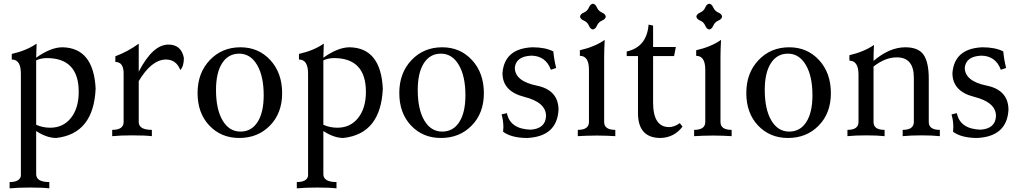

<svg xmlns="http://www.w3.org/2000/svg" viewBox="-20 -739 5552 1042"><path d="M247.6 283.2Q212.4 278.8 144.5 278.8Q77.1 278.8 32.2 283.2V249Q86.4 249 93.3 216.3V-340.3Q93.3 -416 43.9 -416V-446.3Q125 -464.8 178.7 -502.4Q176.3 -447.8 176.3 -425.8Q255.4 -482.4 319.3 -482.4Q487.8 -479 499 -258.8Q488.8 -13.2 285.2 9.8Q233.9 9.8 176.3 -27.8V206.1Q176.3 249 247.6 249ZM252.4 -45.9Q323.2 -45.9 365.2 -99.1Q407.2 -152.3 407.2 -240.7Q407.2 -423.8 233.4 -423.8Q201.2 -423.3 176.3 -411.6V-62Q211.4 -45.9 252.4 -45.9Z M804.2 0Q769 -4.4 696.3 -4.4Q633.8 -4.4 588.9 0V-34.2Q650.9 -34.2 650.9 -77.1V-340.8Q650.9 -402.8 606 -402.8V-433.6Q673.3 -458.5 732.9 -502V-350.1Q809.1 -497.1 894 -497.1Q963.9 -497.1 978 -424.3Q978 -379.4 958.5 -358.9Q936.5 -416 880.4 -416Q802.2 -415 732.9 -298.8V-77.1Q732.9 -34.2 804.2 -34.2Z M1285.2 -24.9Q1344.7 -24.9 1377.9 -76.9Q1411.1 -128.9 1411.1 -221.7Q1411.1 -326.2 1375 -387Q1338.9 -447.8 1278.3 -447.8Q1218.8 -447.8 1185.5 -396Q1152.3 -344.2 1152.3 -251Q1152.3 -146 1188 -85.4Q1223.6 -24.9 1285.2 -24.9ZM1278.3 9.8Q1180.2 9.8 1116.2 -57.6Q1052.2 -125 1052.2 -234.4Q1052.2 -342.8 1118.4 -412.6Q1184.6 -482.4 1285.2 -482.4Q1383.3 -482.4 1447.3 -412.6Q1511.2 -342.8 1511.2 -233.4Q1511.2 -125 1445.3 -57.6Q1379.4 9.8 1278.3 9.8Z M1806.2 283.2Q1771 278.8 1703.1 278.8Q1635.7 278.8 1590.8 283.2V249Q1645 249 1651.9 216.3V-340.3Q1651.9 -416 1602.5 -416V-446.3Q1683.6 -464.8 1737.3 -502.4Q1734.9 -447.8 1734.9 -425.8Q1814 -482.4 1877.9 -482.4Q2046.4 -479 2057.6 -258.8Q2047.4 -13.2 1843.8 9.8Q1792.5 9.8 1734.9 -27.8V206.1Q1734.9 249 1806.2 249ZM1811 -45.9Q1881.8 -45.9 1923.8 -99.1Q1965.8 -152.3 1965.8 -240.7Q1965.8 -423.8 1792 -423.8Q1759.8 -423.3 1734.9 -411.6V-62Q1770 -45.9 1811 -45.9Z M2379.9 -24.9Q2439.5 -24.9 2472.7 -76.9Q2505.9 -128.9 2505.9 -221.7Q2505.9 -326.2 2469.7 -387Q2433.6 -447.8 2373 -447.8Q2313.5 -447.8 2280.3 -396Q2247.1 -344.2 2247.1 -251Q2247.1 -146 2282.7 -85.4Q2318.4 -24.9 2379.9 -24.9ZM2373 9.8Q2274.9 9.8 2210.9 -57.6Q2147 -125 2147 -234.4Q2147 -342.8 2213.1 -412.6Q2279.3 -482.4 2379.9 -482.4Q2478 -482.4 2542 -412.6Q2606 -342.8 2606 -233.4Q2606 -125 2540 -57.6Q2474.1 9.8 2373 9.8Z M2841.8 9.8Q2756.3 9.8 2710.4 -23.9Q2711.9 -36.1 2711.9 -49.3Q2711.9 -84 2702.1 -118.2L2731 -125Q2748 -39.1 2859.4 -35.2Q2940.4 -40.5 2943.4 -109.4Q2943.4 -183.6 2825.2 -213.4Q2707 -243.2 2707 -342.3Q2717.3 -475.6 2869.1 -482.4Q2939.5 -482.4 2982.9 -460Q2987.8 -410.6 2998.5 -370.1L2969.7 -360.4Q2941.9 -436 2863.3 -437Q2779.8 -433.1 2773.9 -370.6Q2775.4 -298.3 2892.8 -274.4Q3010.3 -250.5 3011.2 -143.6Q3003.4 1.5 2841.8 9.8Z M3197.8 -579.1Q3184.1 -580.6 3176 -599.9Q3168 -619.1 3148.7 -627.2Q3129.4 -635.3 3127.9 -648.9Q3129.4 -662.6 3148.7 -670.9Q3168 -679.2 3176 -698.2Q3184.1 -717.3 3197.8 -718.8Q3211.4 -717.3 3219.7 -698.2Q3228 -679.2 3247.1 -670.9Q3266.1 -662.6 3267.6 -648.9Q3266.1 -635.3 3247.1 -627.2Q3228 -619.1 3219.7 -599.9Q3211.4 -580.6 3197.8 -579.1ZM3319.3 0Q3278.3 -2.9 3218.8 -3.4Q3159.2 -2.9 3115.7 0V-34.2Q3176.3 -34.2 3176.3 -77.1V-360.4Q3176.3 -436 3127 -436V-466.3Q3208 -484.9 3261.7 -522.5Q3258.8 -463.4 3258.8 -431.6V-77.1Q3258.8 -34.2 3319.3 -34.2Z M3564.9 9.8Q3442.4 9.8 3442.4 -125.5V-434.6H3381.3V-459.5Q3490.2 -483.9 3500 -605.5L3524.4 -600.1V-483.9H3647.9L3638.2 -434.6H3524.4V-182.6Q3524.4 -49.3 3611.3 -49.3Q3639.2 -49.3 3669.4 -70.8L3684.1 -51.8Q3638.7 7.8 3564.9 9.8Z M3829.1 -579.1Q3815.4 -580.6 3807.4 -599.9Q3799.3 -619.1 3780 -627.2Q3760.7 -635.3 3759.3 -648.9Q3760.7 -662.6 3780 -670.9Q3799.3 -679.2 3807.4 -698.2Q3815.4 -717.3 3829.1 -718.8Q3842.8 -717.3 3851.1 -698.2Q3859.4 -679.2 3878.4 -670.9Q3897.5 -662.6 3898.9 -648.9Q3897.5 -635.3 3878.4 -627.2Q3859.4 -619.1 3851.1 -599.9Q3842.8 -580.6 3829.1 -579.1ZM3950.7 0Q3909.7 -2.9 3850.1 -3.4Q3790.5 -2.9 3747.1 0V-34.2Q3807.6 -34.2 3807.6 -77.1V-360.4Q3807.6 -436 3758.3 -436V-466.3Q3839.4 -484.9 3893.1 -522.5Q3890.1 -463.4 3890.1 -431.6V-77.1Q3890.1 -34.2 3950.7 -34.2Z M4263.2 -24.9Q4322.8 -24.9 4356 -76.9Q4389.2 -128.9 4389.2 -221.7Q4389.2 -326.2 4353 -387Q4316.9 -447.8 4256.3 -447.8Q4196.8 -447.8 4163.6 -396Q4130.4 -344.2 4130.4 -251Q4130.4 -146 4166 -85.4Q4201.7 -24.9 4263.2 -24.9ZM4256.3 9.8Q4158.2 9.8 4094.2 -57.6Q4030.3 -125 4030.3 -234.4Q4030.3 -342.8 4096.4 -412.6Q4162.6 -482.4 4263.2 -482.4Q4361.3 -482.4 4425.3 -412.6Q4489.3 -342.8 4489.3 -233.4Q4489.3 -125 4423.3 -57.6Q4357.4 9.8 4256.3 9.8Z M5080.6 0Q5040 -4.4 4981 -4.4Q4921.9 -4.4 4878.9 0V-34.2Q4939 -34.2 4939.5 -76.7V-317.9Q4939.5 -427.7 4846.7 -427.7Q4784.2 -427.7 4720.7 -377.9V-76.7Q4720.7 -34.2 4780.8 -34.2V0Q4740.2 -4.4 4681.2 -4.4Q4622.1 -4.4 4579.1 0V-34.2Q4639.2 -34.2 4639.2 -76.7V-334.5Q4638.7 -409.7 4589.8 -409.7V-439.5Q4669.9 -458 4723.1 -495.1Q4720.7 -448.7 4720.7 -408.7Q4808.1 -482.4 4893.1 -482.4Q4964.4 -482.4 4992.4 -441.7Q5020.5 -400.9 5020.5 -311.5V-76.7Q5020.5 -34.2 5080.6 -34.2Z M5283.7 9.8Q5198.2 9.8 5152.3 -23.9Q5153.8 -36.1 5153.8 -49.3Q5153.8 -84 5144 -118.2L5172.9 -125Q5189.9 -39.1 5301.3 -35.2Q5382.3 -40.5 5385.3 -109.4Q5385.3 -183.6 5267.1 -213.4Q5148.9 -243.2 5148.9 -342.3Q5159.2 -475.6 5311 -482.4Q5381.3 -482.4 5424.8 -460Q5429.7 -410.6 5440.4 -370.1L5411.6 -360.4Q5383.8 -436 5305.2 -437Q5221.7 -433.1 5215.8 -370.6Q5217.3 -298.3 5334.7 -274.4Q5452.1 -250.5 5453.1 -143.6Q5445.3 1.5 5283.7 9.8Z"/></svg>

Font: Almanac
Style: Regular
Weight: 400
Designer: Eden's Almanac
Version: Version 3.501;March 28, 2021;FontCreator 13.0.0.2683 64-bit